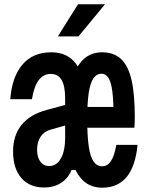

<svg xmlns="http://www.w3.org/2000/svg" viewBox="-20 -860 690 896"><path d="M457 16Q375 16 335 -62Q295 -140 295 -305Q295 -458 335.5 -537Q376 -616 456 -616Q511 -616 544.5 -585Q578 -554 593.5 -488Q609 -422 609 -314Q609 -301 608.5 -288Q608 -275 607 -264H357V-361H545L510 -313Q510 -387 504.5 -431.5Q499 -476 486.5 -496Q474 -516 454 -516Q431 -516 416 -494.5Q401 -473 394 -426.5Q387 -380 387 -305Q387 -227 394 -178Q401 -129 416.5 -106.5Q432 -84 457 -84Q481 -84 497 -107Q513 -130 523 -184H622Q612 -83 570.5 -33.5Q529 16 457 16ZM294 -373V-277L216 -255Q186 -247 169.5 -222Q153 -197 153 -161Q153 -127 168 -106Q183 -85 209 -85Q244 -85 264 -120.5Q284 -156 284 -218V-400Q284 -459 267.5 -487Q251 -515 217 -515Q182 -515 160.5 -486Q139 -457 129 -397H28Q36 -502 85 -559Q134 -616 219 -616Q295 -616 335 -562Q375 -508 375 -407V-107L354 -67H314Q299 -29 265.5 -7Q232 15 186 15Q118 15 79.5 -29.5Q41 -74 41 -153Q41 -228 80.5 -277Q120 -326 198 -347ZM250 -690 344 -840H470L346 -690Z"/></svg>

Font: Martian Mono SemiCondensed
Style: Regular
Weight: 400
Width: 4
Designer: Roman Shamin
Foundry: Evil Martians
Version: Version 1.000